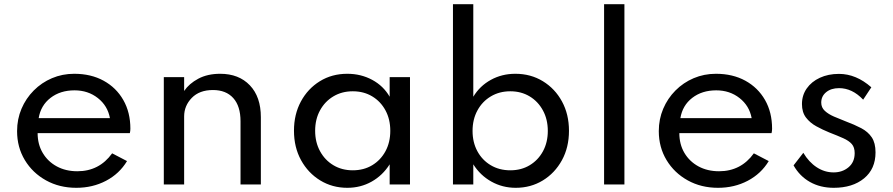

<svg xmlns="http://www.w3.org/2000/svg" viewBox="-20 -880 4259 916"><path d="M344 16Q422 16 485.8 -17.5Q549.5 -51 586 -111.5L515 -148.5Q453.5 -63 349 -63Q293.5 -63 250.8 -86.2Q208 -109.5 183.8 -150.5Q159.5 -191.5 159.5 -245H599.5Q602 -255.5 602 -266Q602 -344 568.2 -403Q534.5 -462 474.2 -495Q414 -528 334 -528Q277.5 -528 228 -507Q178.5 -486 141 -448.2Q103.5 -410.5 82.5 -361Q61.5 -311.5 61.5 -254.5Q61.5 -177.5 98.5 -116.2Q135.5 -55 199.5 -19.5Q263.5 16 344 16ZM164.5 -316.5Q174.5 -377 221 -413Q267.5 -449 335.5 -449Q400 -449 446.8 -412.2Q493.5 -375.5 504.5 -316.5Z M761.5 0H858.5V-324.5Q858.5 -375.5 895 -413Q931.5 -450.5 996 -450.5Q1058.5 -450.5 1093 -412Q1127.5 -373.5 1127.5 -301.5V0H1224.5V-321Q1224.5 -418 1172 -473Q1119.5 -528 1030.5 -528Q970 -528 926 -504.5Q882 -481 858.5 -446V-512H761.5Z M1637 16Q1700.5 16 1753 -13.5Q1805.5 -43 1839 -96V0H1936V-512H1839V-418.5Q1809.5 -470 1755.8 -499Q1702 -528 1637 -528Q1563.5 -528 1506 -492.5Q1448.5 -457 1415.5 -395.8Q1382.5 -334.5 1382.5 -256.5Q1382.5 -177.5 1416.2 -116Q1450 -54.5 1507.8 -19.2Q1565.5 16 1637 16ZM1663 -67.5Q1611 -67.5 1570.5 -91.8Q1530 -116 1506.8 -158.8Q1483.5 -201.5 1483.5 -256Q1483.5 -311 1506.8 -353.5Q1530 -396 1570.5 -420.2Q1611 -444.5 1663 -444.5Q1715.5 -444.5 1755.8 -420.2Q1796 -396 1819 -353.5Q1842 -311 1842 -256Q1842 -201 1819 -158.5Q1796 -116 1755.8 -91.8Q1715.5 -67.5 1663 -67.5Z M2440.5 16Q2512 16 2569.5 -19Q2627 -54 2660.8 -115.5Q2694.5 -177 2694.5 -256Q2694.5 -334.5 2661.2 -395.8Q2628 -457 2570 -492.5Q2512 -528 2438.5 -528Q2374.5 -528 2321.8 -499Q2269 -470 2238 -418.5V-860H2141V0H2238V-96Q2271 -43.5 2324 -13.8Q2377 16 2440.5 16ZM2414.5 -67.5Q2362 -67.5 2321.2 -91.8Q2280.5 -116 2257.5 -158.5Q2234.5 -201 2234.5 -255.5Q2234.5 -310.5 2257.8 -353.2Q2281 -396 2321.8 -420.2Q2362.5 -444.5 2414.5 -444.5Q2466.5 -444.5 2506.8 -420.2Q2547 -396 2570.2 -353.2Q2593.5 -310.5 2593.5 -255.5Q2593.5 -201 2570.5 -158.5Q2547.5 -116 2507.2 -91.8Q2467 -67.5 2414.5 -67.5Z M2862 0H2959V-860H2862Z M3405.5 16Q3483.5 16 3547.2 -17.5Q3611 -51 3647.5 -111.5L3576.5 -148.5Q3515 -63 3410.5 -63Q3355 -63 3312.2 -86.2Q3269.5 -109.5 3245.2 -150.5Q3221 -191.5 3221 -245H3661Q3663.5 -255.5 3663.5 -266Q3663.5 -344 3629.8 -403Q3596 -462 3535.8 -495Q3475.5 -528 3395.5 -528Q3339 -528 3289.5 -507Q3240 -486 3202.5 -448.2Q3165 -410.5 3144 -361Q3123 -311.5 3123 -254.5Q3123 -177.5 3160 -116.2Q3197 -55 3261 -19.5Q3325 16 3405.5 16ZM3226 -316.5Q3236 -377 3282.5 -413Q3329 -449 3397 -449Q3461.5 -449 3508.2 -412.2Q3555 -375.5 3566 -316.5Z M3957.5 16Q4047.5 16 4102.2 -29Q4157 -74 4157 -153Q4157 -198 4139 -224.8Q4121 -251.5 4088.8 -268.5Q4056.5 -285.5 4013.5 -301.5Q3985 -312.5 3958.5 -324Q3932 -335.5 3915 -351.2Q3898 -367 3898 -390.5Q3898 -421 3921.5 -440.2Q3945 -459.5 3983 -459.5Q4046 -459.5 4098 -404.5L4137 -463.5Q4064.5 -527.5 3982.5 -527.5Q3931.5 -527.5 3891.5 -509Q3851.5 -490.5 3828.8 -458Q3806 -425.5 3806 -383.5Q3806 -344.5 3825.2 -319.2Q3844.5 -294 3874.5 -277.5Q3904.5 -261 3936.5 -248Q3976.5 -232.5 4003.2 -220.5Q4030 -208.5 4043.8 -192.8Q4057.5 -177 4057.5 -149.5Q4057.5 -106.5 4028.2 -82Q3999 -57.5 3957 -57.5Q3914 -57.5 3876.5 -82Q3839 -106.5 3812.5 -151L3766 -91Q3795 -39.5 3844.2 -11.8Q3893.5 16 3957.5 16Z"/></svg>

Font: Spartan Medium
Style: Regular
Weight: 500
Designer: Matt Bailey, Mirko Velimirovic
Foundry: Matt Bailey
Version: Version 1.003; ttfautohint (v1.8.3)